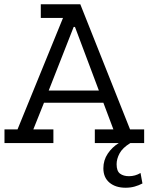

<svg xmlns="http://www.w3.org/2000/svg" viewBox="-20 -670 695 899"><path d="M647 189Q630 198 610.5 203.5Q591 209 568 209Q521 209 492.5 185Q464 161 464 118Q464 80 484.5 49.5Q505 19 536 0H424V-64H511L464 -189H186L136 -64H230V0H1V-64H62L275 -586H171V-650H356L589 -64H655V0H590Q554 22 540 48Q526 74 526 99Q526 131 542 143Q558 155 584 155Q613 155 638 140ZM331 -544H325L208 -246H443Z"/></svg>

Font: Zilla Slab Regular
Style: Regular
Weight: 400
Designer: Typotheque.com
Foundry: Typotheque type foundry
Version: Version 1.0; 2017